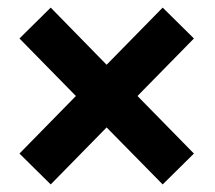

<svg xmlns="http://www.w3.org/2000/svg" viewBox="-20 -590 571 510"><path d="M114.7 -100.1 263.2 -251.5 412.1 -100.1 495.1 -182.1 345.2 -335 495.1 -487.8 412.1 -569.8 263.2 -418 114.7 -569.8 31.7 -487.8 181.6 -335 31.7 -182.1Z"/></svg>

Font: Roboto
Style: Bold
Weight: 700
Designer: Google
Version: Version 2.137; 2017